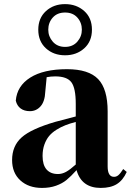

<svg xmlns="http://www.w3.org/2000/svg" viewBox="-20 -901 639 938"><path d="M297.9 -630.9Q241.7 -630.9 204.3 -665Q167 -699.2 167 -755.9Q167 -812.5 204.3 -846.7Q241.7 -880.9 297.9 -880.9Q353.5 -880.9 391.4 -847.2Q429.2 -813.5 429.2 -755.9Q429.2 -698.7 391.4 -664.8Q353.5 -630.9 297.9 -630.9ZM215.8 -755.9Q215.8 -722.7 238 -697.3Q260.3 -671.9 297.9 -671.9Q335.4 -671.9 357.7 -697.3Q379.9 -722.7 379.9 -755.9Q379.9 -790.5 357.9 -815.2Q335.9 -839.8 297.9 -839.8Q259.8 -839.8 237.8 -815.2Q215.8 -790.5 215.8 -755.9ZM582 -75.2 599.1 -61Q580.6 -20 550.5 -1.5Q520.5 17.1 472.2 17.1Q378.4 17.1 354 -69.8Q325.7 -38.6 304.7 -21.5Q283.7 -4.4 253.7 6.3Q223.6 17.1 185.1 17.1Q119.6 17.1 79.3 -19.8Q39.1 -56.6 39.1 -119.1Q39.1 -188 85.7 -229.7Q132.3 -271.5 252 -306.2Q295.9 -318.4 350.1 -332V-393.1Q350.1 -470.7 328.6 -499.3Q307.1 -527.8 250 -527.8Q228 -527.8 208 -523.9L201.2 -453.1Q199.2 -405.3 178.2 -381.6Q157.2 -357.9 126 -357.9Q98.6 -357.9 80.8 -371.1Q63 -384.3 57.1 -409.2Q63 -481 127.9 -522Q192.9 -563 307.1 -563Q413.1 -563 459.5 -514.6Q505.9 -466.3 505.9 -356.9V-87.9Q505.9 -37.1 537.1 -37.1Q548.8 -37.1 558.3 -45.2Q567.9 -53.2 582 -75.2ZM350.1 -97.2V-305.2Q321.8 -297.9 299.8 -289.3Q277.8 -280.8 255.9 -267.1Q233.9 -253.4 219.7 -236.3Q205.6 -219.2 196.8 -194.6Q188 -169.9 188 -139.2Q188 -95.2 207.5 -73Q227.1 -50.8 263.2 -50.8Q283.2 -50.8 302.5 -61.3Q321.8 -71.8 350.1 -97.2Z"/></svg>

Font: Noto Serif JP Black
Style: Regular
Weight: 900
Designer: Ryoko NISHIZUKA  (kana & ideographs); Frank Grießhammer (Latin, Greek & Cyrillic); Wenlong ZHANG  (bopomofo); Sandoll Co
Foundry: Adobe Systems Incorporated
Version: Version 1.001;PS 1.001;hotconv 16.6.54;makeotf.lib2.5.65590